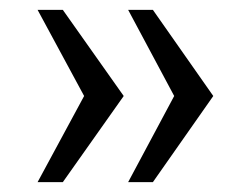

<svg xmlns="http://www.w3.org/2000/svg" viewBox="-20 -531 500 388"><path d="M230 -337 107 -163H56L150 -337L56 -511H107ZM411 -337 289 -163H239L332 -337L239 -511H289Z"/></svg>

Font: Chivo
Style: Regular
Weight: 400
Designer: Hector Gatti
Foundry: Omnibus-Type
Version: Version 1.007;PS 001.007;hotconv 1.0.88;makeotf.lib2.5.64775